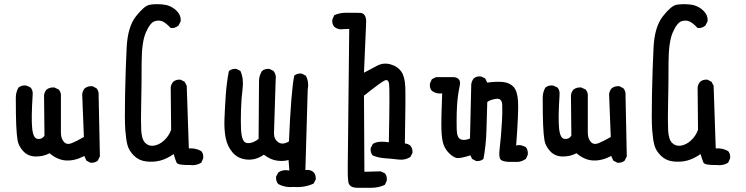

<svg xmlns="http://www.w3.org/2000/svg" viewBox="-20 -760 3540 911"><path d="M409 12 390 2 380 -20Q337 3 295.5 1.5Q254 0 215 -33Q186 -17 149.5 -17.5Q113 -18 90.5 -42.5Q68 -67 63.5 -93.5Q59 -120 57 -166Q55 -212 55 -296Q55 -323 68 -345Q84 -357 105 -354L125 -345Q137 -331 135 -310Q128 -202 132.5 -153Q137 -104 158 -101Q179 -98 191 -116L189 -308Q191 -324 201 -335Q217 -347 238 -345L259 -335Q271 -321 269 -300Q269 -159 269 -131Q269 -103 283 -87Q297 -71 321 -81Q345 -91 378 -110L370 -313Q372 -329 382 -341Q398 -353 419 -351L438 -341Q450 -327 448 -306L454 -18L444 2Q430 14 409 12Z M880 23Q823 24 817.5 11Q812 -2 804 -29Q771 -6 740 2Q709 10 674 6Q639 2 615.5 -21.5Q592 -45 585 -71Q578 -97 574.5 -143Q571 -189 573.5 -313Q576 -437 581 -535Q586 -633 625 -682.5Q664 -732 688.5 -737Q713 -742 750.5 -739Q788 -736 814.5 -712Q841 -688 837 -658L827 -639Q811 -625 790 -627Q770 -649 753 -657.5Q736 -666 714.5 -659.5Q693 -653 672.5 -607Q652 -561 652 -459.5Q652 -358 650 -273.5Q648 -189 650 -144Q652 -99 669 -82Q686 -65 711 -69Q736 -73 758.5 -93.5Q781 -114 792 -144L790 -345Q792 -361 802 -372Q816 -384 837 -382L856 -372L866 -353L876 -56Q909 -58 935 -43Q947 -29 944 -8L935 12Q911 27 880 23Z M1374 127Q1333 131 1300 113Q1288 99 1290 78L1300 59Q1321 43 1353 49L1349 -1Q1328 6 1296.5 2.5Q1265 -1 1232 -26Q1193 1 1151 -3Q1109 -7 1084 -36Q1059 -65 1051 -104.5Q1043 -144 1045 -195.5Q1047 -247 1051 -306.5Q1055 -366 1066 -423Q1080 -435 1102 -433L1121 -423Q1137 -386 1131 -339Q1125 -292 1123.5 -238Q1122 -184 1123.5 -149Q1125 -114 1133 -96.5Q1141 -79 1162.5 -81Q1184 -83 1207 -101Q1209 -349 1209 -375Q1209 -401 1223 -423Q1237 -435 1259 -433L1278 -423Q1292 -405 1288 -382L1280 -128Q1280 -99 1300.5 -85Q1321 -71 1351 -89Q1361 -325 1376 -401Q1390 -413 1411 -411L1431 -401Q1447 -372 1440 -333L1429 47Q1452 43 1468 57Q1480 71 1478 92L1468 111Q1425 131 1374 127Z M1674 131Q1637 130 1633 104Q1629 78 1630 30Q1631 -18 1637 -623L1594 -621Q1578 -623 1566 -633Q1554 -647 1557 -668L1566 -688Q1593 -700 1624.5 -699.5Q1656 -699 1688 -699Q1721 -698 1717 -646L1707 -415Q1740 -433 1770 -448.5Q1800 -464 1833.5 -454.5Q1867 -445 1884 -420.5Q1901 -396 1903 -347.5Q1905 -299 1901 -79Q1915 -79 1927 -69Q1939 -55 1937 -34L1927 -15Q1902 1 1870.5 -3Q1839 -7 1807.5 -9Q1776 -11 1749 -22Q1736 -36 1739 -58L1749 -77Q1772 -93 1825 -85Q1830 -342 1826 -363.5Q1822 -385 1806 -378.5Q1790 -372 1707 -306L1709 55L1786 53L1806 62Q1818 76 1815 98L1806 117Q1777 131 1742 131Q1707 131 1674 131Z M2392 8Q2357 6 2352 -8.5Q2347 -23 2350.5 -52Q2354 -81 2357 -116Q2360 -151 2362 -189.5Q2364 -228 2363 -261.5Q2362 -295 2334 -291Q2306 -287 2292 -276Q2290 -208 2288 -139.5Q2286 -71 2274 -6Q2260 6 2239 4L2220 -6L2212 -23Q2162 -7 2146.5 -10.5Q2131 -14 2112.5 -31.5Q2094 -49 2085 -73Q2076 -97 2074.5 -146Q2073 -195 2078 -317Q2051 -313 2029 -329Q2017 -343 2020 -364L2029 -384L2049 -394H2135Q2169 -389 2161.5 -354Q2154 -319 2151 -289Q2148 -259 2147 -222.5Q2146 -186 2147 -145.5Q2148 -105 2167 -98.5Q2186 -92 2210 -103L2216 -360Q2218 -376 2228 -388Q2242 -400 2263 -397L2282 -388L2292 -368Q2335 -374 2366 -371Q2397 -368 2416 -348.5Q2435 -329 2438 -279Q2441 -229 2429 -69Q2446 -77 2475 -62Q2487 -47 2484 -25L2475 -6Q2454 8 2436.5 8Q2419 8 2392 8Z M2909 12 2890 2 2880 -20Q2837 3 2795.5 1.5Q2754 0 2715 -33Q2686 -17 2649.5 -17.5Q2613 -18 2590.5 -42.5Q2568 -67 2563.5 -93.5Q2559 -120 2557 -166Q2555 -212 2555 -296Q2555 -323 2568 -345Q2584 -357 2605 -354L2625 -345Q2637 -331 2635 -310Q2628 -202 2632.5 -153Q2637 -104 2658 -101Q2679 -98 2691 -116L2689 -308Q2691 -324 2701 -335Q2717 -347 2738 -345L2759 -335Q2771 -321 2769 -300Q2769 -159 2769 -131Q2769 -103 2783 -87Q2797 -71 2821 -81Q2845 -91 2878 -110L2870 -313Q2872 -329 2882 -341Q2898 -353 2919 -351L2938 -341Q2950 -327 2948 -306L2954 -18L2944 2Q2930 14 2909 12Z M3380 23Q3323 24 3317.5 11Q3312 -2 3304 -29Q3271 -6 3240 2Q3209 10 3174 6Q3139 2 3115.5 -21.5Q3092 -45 3085 -71Q3078 -97 3074.5 -143Q3071 -189 3073.5 -313Q3076 -437 3081 -535Q3086 -633 3125 -682.5Q3164 -732 3188.5 -737Q3213 -742 3250.5 -739Q3288 -736 3314.5 -712Q3341 -688 3337 -658L3327 -639Q3311 -625 3290 -627Q3270 -649 3253 -657.5Q3236 -666 3214.5 -659.5Q3193 -653 3172.5 -607Q3152 -561 3152 -459.5Q3152 -358 3150 -273.5Q3148 -189 3150 -144Q3152 -99 3169 -82Q3186 -65 3211 -69Q3236 -73 3258.5 -93.5Q3281 -114 3292 -144L3290 -345Q3292 -361 3302 -372Q3316 -384 3337 -382L3356 -372L3366 -353L3376 -56Q3409 -58 3435 -43Q3447 -29 3444 -8L3435 12Q3411 27 3380 23Z"/></svg>

Font: NaniFont Regular
Style: Regular
Weight: 400
Designer: Nanigashitei
Version: Version 1.036